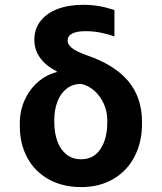

<svg xmlns="http://www.w3.org/2000/svg" viewBox="-20 -759 664 789"><path d="M322.3 -739.3Q355.5 -739.3 385.7 -734.1Q416 -729 450.2 -717.8V-609.4Q426.3 -618.2 395 -624.5Q363.8 -630.9 333 -630.9Q257.8 -630.9 257.8 -591.8Q257.8 -576.7 274.9 -562.3Q292 -547.9 333 -533.2Q450.2 -493.7 506.8 -426Q563.5 -358.4 563.5 -258.8V-250Q563.5 -174.3 532.7 -115.2Q502 -56.2 445.3 -23.2Q388.7 9.8 313.5 9.8Q237.3 9.8 179.9 -22.2Q122.6 -54.2 91.8 -111.6Q61 -168.9 61.5 -242.2V-251Q61 -301.8 80.8 -346.4Q100.6 -391.1 135.5 -421.6Q170.4 -452.1 213.9 -462.9L212.9 -465.8Q167.5 -489.3 144.3 -522Q121.1 -554.7 121.1 -595.7Q121.1 -639.2 145.8 -671.6Q170.4 -704.1 215.8 -721.7Q261.2 -739.3 322.3 -739.3ZM313.5 -104.5Q364.7 -104.5 392.8 -146.5Q420.9 -188.5 420.9 -257.8V-265.6Q420.9 -299.8 407 -331.5Q393.1 -363.3 368.4 -385.5Q343.8 -407.7 313.5 -414.1Q278.8 -414.1 253.9 -394.8Q229 -375.5 216.1 -341.8Q203.1 -308.1 203.1 -265.6V-257.8Q203.1 -212.9 215.8 -178.2Q228.5 -143.6 253.4 -124Q278.3 -104.5 313.5 -104.5Z"/></svg>

Font: Pretendard GOV
Style: Bold
Weight: 700
Designer: Base glyphs from Inter by Rasmus Andersson; Hangeul glyphs from Noto Sans CJK(Source Han Sans) by Jang Soo-young and Kan
Foundry: Kil Hyung-jin
Version: Version 1.309